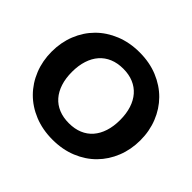

<svg xmlns="http://www.w3.org/2000/svg" viewBox="-172 -943 1158 1158"><g transform="rotate(45 407.0 -364.0)"><path d="M612.5 -364.5Q612.5 -418.5 598.5 -461.8Q584.5 -505 558.2 -535Q532 -565 494 -581Q456 -597 407.5 -597Q358.5 -597 320.2 -581Q282 -565 255.8 -535Q229.5 -505 215.5 -461.8Q201.5 -418.5 201.5 -364.5Q201.5 -310 215.5 -266.8Q229.5 -223.5 255.8 -193.5Q282 -163.5 320.2 -147.8Q358.5 -132 407.5 -132Q456 -132 494 -147.8Q532 -163.5 558.2 -193.5Q584.5 -223.5 598.5 -266.8Q612.5 -310 612.5 -364.5ZM785.5 -364.5Q785.5 -285.5 758.2 -217.5Q731 -149.5 681.5 -99.2Q632 -49 562.2 -20.5Q492.5 8 407.5 8Q322.5 8 252.5 -20.5Q182.5 -49 132.8 -99.2Q83 -149.5 55.8 -217.5Q28.5 -285.5 28.5 -364.5Q28.5 -443.5 55.8 -511.5Q83 -579.5 132.8 -629.5Q182.5 -679.5 252.5 -708Q322.5 -736.5 407.5 -736.5Q492.5 -736.5 562.2 -707.8Q632 -679 681.5 -629Q731 -579 758.2 -511Q785.5 -443 785.5 -364.5Z"/></g></svg>

Font: Lato
Style: Regular
Weight: 900
Designer: Lukasz Dziedzic with Adam Twardoch and Botio Nikoltchev
Foundry: tyPoland Lukasz Dziedzic
Version: Version 2.010; 2014-09-01; http://www.latofonts.com/; ttfaut